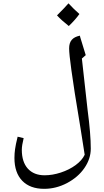

<svg xmlns="http://www.w3.org/2000/svg" viewBox="-20 -888 635 1169"><path d="M495.6 54.2C484.9 77.1 466.3 98.1 440.4 117.2C414.6 136.2 384.3 151.4 350.1 162.6C315.9 173.8 283.2 179.2 251.5 179.2C208 179.2 173.8 165.5 149.4 138.7C125 111.3 112.8 73.2 112.8 24.4C112.8 6.3 116.7 -17.6 124 -46.9L87.4 -55.7C79.1 -22.9 74.2 2.4 71.8 19.5C69.3 36.6 67.9 54.7 67.9 73.7C67.9 133.8 84 180.2 115.7 212.9C147.5 245.6 191.9 261.7 249 261.7C296.9 261.7 343.3 250 388.2 226.6C433.1 202.6 468.3 172.4 494.1 134.8C520 97.2 532.7 58.1 532.7 16.6C532.7 -41.5 526.4 -120.6 513.2 -219.7L478.5 -531.7L502 -552.2C481 -620.1 470.2 -655.8 469.2 -659.2C468.3 -662.6 467.3 -666.5 466.3 -670.9C420.9 -661.1 400.9 -637.7 400.9 -592.8C400.9 -571.8 405.3 -527.8 414.6 -461.4C423.3 -394.5 441.9 -276.9 470.2 -107.4ZM463.4 -802.7C440.4 -822.8 418 -844.7 397 -867.7C384.8 -853 361.3 -828.6 327.1 -794.4C345.2 -774.4 369.1 -752.9 398.9 -729.5C426.3 -755.9 447.8 -780.3 463.4 -802.7Z"/></svg>

Font: Noto Naskh Arabic
Style: Regular
Weight: 400
Designer: Monotype Design Team
Foundry: Monotype Imaging Inc.
Version: Version 1.07